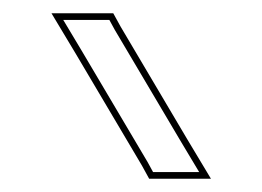

<svg xmlns="http://www.w3.org/2000/svg" viewBox="-20 -760 395 289"><path d="M93.5 -680 193.5 -511 204.5 -491H297.5L261.5 -551L161.5 -720L150.5 -740H57.5ZM102.1 -685.1 75.2 -730H144.6L152.8 -715L252.9 -545.9L279.8 -501H210.4L202.2 -516Z"/></svg>

Font: Nordica Advanced
Style: RegularOL
Weight: 300
Version: Version 1.07